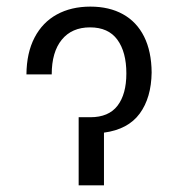

<svg xmlns="http://www.w3.org/2000/svg" viewBox="-20 -558 535 578"><path d="M252 -538.1Q309.1 -538.1 350.3 -515.1Q391.6 -492.2 413.8 -447.8Q436 -403.3 436.5 -339.8Q435.5 -263.7 400.6 -216.1Q365.7 -168.5 293 -158.7V0H216.8V-205.1H252Q307.1 -205.1 333.7 -239.7Q360.4 -274.4 360.4 -336.9Q360.4 -401.4 333.3 -438.5Q306.2 -475.6 251 -475.6Q196.3 -475.6 166 -438.5Q135.7 -401.4 135.7 -334H59.6Q60.1 -398.9 84 -444.8Q107.9 -490.7 151.1 -514.4Q194.3 -538.1 252 -538.1Z"/></svg>

Font: Pretendard Std Light
Style: Regular
Weight: 300
Designer: Base glyphs from Inter by Rasmus Andersson; Hangeul glyphs from Noto Sans CJK(Source Han Sans) by Jang Soo-young and Kan
Foundry: Kil Hyung-jin
Version: Version 1.309